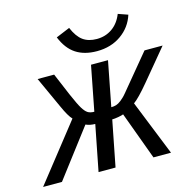

<svg xmlns="http://www.w3.org/2000/svg" viewBox="-143 -849 974 960"><g transform="rotate(-15 344.0 -369.5)"><path d="M297.4 -236.8Q271 -236.8 249 -246.6L61.5 0H-36.1L194.3 -292.5Q175.8 -311 150.9 -366.7L77.1 -528.3H162.6L211.9 -411.6Q236.3 -355.5 249 -335Q261.7 -314 274.4 -305.4Q287.1 -296.9 308.6 -296.9L353.5 -528.3H441.4L396.5 -296.9Q410.6 -296.9 422.4 -300.5Q434.1 -304.2 447.8 -314.9Q454.6 -320.3 462.9 -328.1Q471.2 -335.9 480 -346.7L630.4 -528.3H724.1L592.3 -369.6Q538.1 -304.7 511.2 -286.1L626 0H535.2L444.3 -247.1Q436.5 -243.7 417 -240.2Q397.5 -236.8 385.3 -236.8L338.9 0H251ZM400.9 -585.9Q335.4 -585.9 292 -614.5Q248.5 -643.1 223.6 -704.6L295.4 -734.4Q315.9 -686 344.2 -665.5Q372.6 -645 415.5 -645Q460.9 -645 495.6 -669.4Q530.3 -693.8 548.3 -739.3L598.6 -721.7Q579.1 -660.2 526.1 -623Q473.1 -585.9 400.9 -585.9Z"/></g></svg>

Font: Arimo
Style: Italic
Weight: 400
Italic angle: -12°
Designer: Steve Matteson
Foundry: Monotype Imaging Inc.
Version: Version 1.33